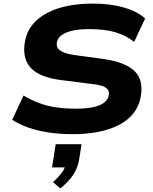

<svg xmlns="http://www.w3.org/2000/svg" viewBox="-20 -736 852 1069"><path d="M384 11Q314 11 250.5 1.5Q187 -8 135.5 -26.5Q84 -45 48 -69L111 -204Q151 -180 195.5 -163Q240 -146 291 -138.5Q342 -131 402 -131Q459 -131 497.5 -139Q536 -147 558 -163.5Q580 -180 585 -202Q590 -226 579 -239Q568 -252 544.5 -259Q521 -266 487 -269L322 -290Q199 -305 150 -359.5Q101 -414 120 -511Q131 -564 163.5 -602Q196 -640 245.5 -665.5Q295 -691 358.5 -703.5Q422 -716 497 -716Q595 -716 670.5 -694Q746 -672 788 -633L727 -503Q679 -540 620.5 -557Q562 -574 474 -574Q423 -574 384.5 -565.5Q346 -557 324 -541Q302 -525 297 -501Q291 -471 316 -454Q341 -437 398 -429L553 -408Q676 -391 729 -340.5Q782 -290 762 -189Q751 -139 720 -101.5Q689 -64 639.5 -39Q590 -14 526 -1.5Q462 11 384 11ZM316 313 275 278Q309 247 326.5 222Q344 197 347 172L371 196H270L290 67H434L420 156Q412 201 386.5 239Q361 277 316 313Z"/></svg>

Font: Nunito Sans 10pt Expanded ExtraBold
Style: Italic
Weight: 800
Width: 7
Italic angle: -9°
Designer: Vernon Adams
Foundry: Vernon Adams
Version: Version 3.101;gftools[0.9.27]